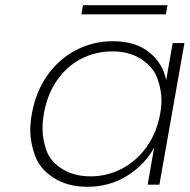

<svg xmlns="http://www.w3.org/2000/svg" viewBox="-20 -708 727 736"><path d="M622 -688 616 -653H292L298 -688ZM102 -272Q117 -356 161.5 -419Q206 -482 271.5 -516Q337 -550 413 -550Q499 -550 551.5 -508Q604 -466 617 -401L642 -543H687L591 0H546L571 -143Q536 -77 468 -34.5Q400 8 315 8Q239 8 185.5 -26.5Q132 -61 114 -112Q96 -163 96 -208Q96 -238 102 -272ZM594 -272Q599 -299 599 -324Q599 -364 583 -408Q567 -452 521 -481.5Q475 -511 412 -511Q346 -511 291 -482.5Q236 -454 198.5 -400Q161 -346 148 -272Q143 -241 143 -214Q143 -176 157.5 -133Q172 -90 217.5 -61Q263 -32 328 -32Q391 -32 447.5 -61.5Q504 -91 542.5 -145.5Q581 -200 594 -272Z"/></svg>

Font: Fz Poppins ExtLt
Style: Italic
Weight: 200
Italic angle: -10°
Designer: Ninad Kale (Devanagari), Jonny Pinhorn (Latin)
Foundry: Indian Type Foundry
Version: Vit hóa bi Vntype.Com & FontZin.Com